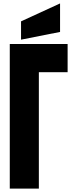

<svg xmlns="http://www.w3.org/2000/svg" viewBox="-20 -1121 439 1141"><path d="M210.9 0H38.1V-859.4H381.8V-691.9H210.9ZM336.9 -931.2 105 -885.3V-994.1L336.9 -1100.6Z"/></svg>

Font: Anton
Style: Regular
Weight: 400
Designer: Vernon Adams, Tural Alisoy
Foundry: Vernon Adams
Version: Version 2.300